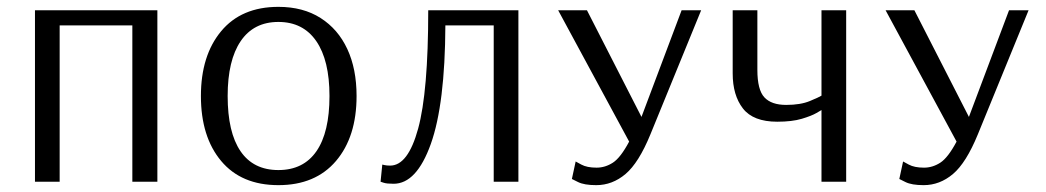

<svg xmlns="http://www.w3.org/2000/svg" viewBox="-20 -530 3050 560"><path d="M82 0V-500H439V0H366V-456H154V0Z M792 10Q684 10 625 -60.5Q566 -131 566 -250Q566 -368 625 -439Q684 -510 792 -510Q864 -510 915 -477.5Q966 -445 993 -387Q1020 -329 1020 -250Q1020 -131 960 -60.5Q900 10 792 10ZM792 -34Q865 -34 903 -89Q941 -144 941 -250Q941 -354 902.5 -410Q864 -466 792 -466Q720 -466 682 -410Q644 -354 644 -250Q644 -144 681.5 -89Q719 -34 792 -34Z M1128 6Q1108 6 1099 3Q1090 0 1090 0L1095 -50Q1095 -50 1101.5 -48.5Q1108 -47 1118 -47Q1170 -47 1199.5 -154.5Q1229 -262 1229 -500H1492V0H1420V-456H1279Q1278 -226 1236.5 -110Q1195 6 1128 6Z M1719 10Q1684 10 1666 1Q1648 -8 1648 -8L1659 -59Q1659 -59 1675.5 -50Q1692 -41 1720 -41Q1745 -41 1767.5 -55.5Q1790 -70 1815 -117L1608 -500H1692L1851 -189L1968 -500H2025L1877 -138Q1843 -55 1804.5 -22.5Q1766 10 1719 10Z M2376 0V-209Q2376 -209 2361.5 -200.5Q2347 -192 2318.5 -183.5Q2290 -175 2247 -175Q2177 -175 2147 -213.5Q2117 -252 2117 -316V-500H2189V-326Q2189 -268 2209.5 -246Q2230 -224 2273 -224Q2315 -224 2342.5 -235.5Q2370 -247 2376 -251V-500H2448V0Z M2674 10Q2639 10 2621 1Q2603 -8 2603 -8L2614 -59Q2614 -59 2630.5 -50Q2647 -41 2675 -41Q2700 -41 2722.5 -55.5Q2745 -70 2770 -117L2563 -500H2647L2806 -189L2923 -500H2980L2832 -138Q2798 -55 2759.5 -22.5Q2721 10 2674 10Z"/></svg>

Font: Arsenal SC
Style: Regular
Weight: 400
Designer: Andrij Shevchenko
Foundry: Stairsfor
Version: Version 2.001; ttfautohint (v1.8.4.7-5d5b)